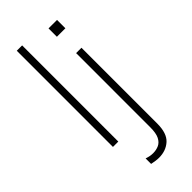

<svg xmlns="http://www.w3.org/2000/svg" viewBox="-302 -779 1039 1039"><g transform="rotate(-45 218.0 -259.0)"><path d="M88 0V-736H129V0ZM169 169Q184 174 195 176Q206 178 218 178Q242 178 262 169Q282 160 294 136.5Q306 113 306 67V-500H347V80Q347 154 312 186Q277 218 223 218Q211 218 197 216Q183 214 169 211ZM295 -700H360V-636H295Z"/></g></svg>

Font: Muli ExtraLight
Style: Regular
Weight: 250
Designer: Vernon Adams
Foundry: Vernon Adams
Version: Version 2.100; ttfautohint (v1.8.1.43-b0c9)